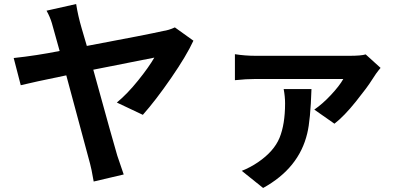

<svg xmlns="http://www.w3.org/2000/svg" viewBox="-20 -836 2020 953"><path d="M358 -816Q367 -758 385.5 -695Q404 -632 411 -608Q720 -666 789 -682Q818 -686 848 -700L940 -634Q906 -560 829.5 -449Q753 -338 689 -266L560 -327Q612 -370 665.5 -436.5Q719 -503 746 -550Q728 -547 443 -490Q545 -120 562 -64Q590 20 594 30L445 65Q433 -4 427 -23.5Q421 -43 309 -462Q139 -427 83 -413L48 -548Q161 -560 276 -583Q247 -689 237.5 -721Q228 -753 211 -783Z M1869 -499Q1846 -472 1825.5 -438.5Q1805 -405 1746.5 -332Q1688 -259 1640 -222L1540 -292Q1581 -320 1623 -365Q1665 -410 1684 -444H1250Q1202 -444 1146 -438V-567Q1196 -559 1250 -559H1714Q1773 -559 1795 -566ZM1526 -394Q1521 -239 1505 -174Q1464 -1 1286 97L1180 12Q1223 -5 1261 -31Q1340 -85 1367.5 -152Q1395 -219 1395 -323Q1395 -357 1388 -394Z"/></svg>

Font: Swei Fan Sans CJK TC
Style: Bold
Weight: 700
Version: Version 2.130